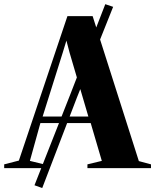

<svg xmlns="http://www.w3.org/2000/svg" viewBox="-78 -824 760 941"><path d="M91 84 266 -360 438 -803.5 476.5 -790.5 299 -346 129 97.5ZM14.5 -37 252.5 -745H376L602.5 -34.5L662 -18.5V0H350.5V-18.5L421 -35.5L366.5 -221H120L68.5 -35.5L138 -18.5V0H-57.5V-18.5ZM355 -253 263 -566 247.5 -625 229.5 -566 131 -253Z"/></svg>

Font: Merriweather 144pt
Style: Bold
Weight: 700
Version: Version 2.100